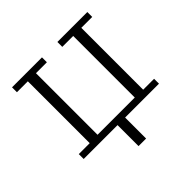

<svg xmlns="http://www.w3.org/2000/svg" viewBox="-170 -666 970 970"><g transform="rotate(-45 315.0 -181.0)"><path d="M288 0H46V-35H124V-477H46V-512H260V-477H182V-37H448V-477H370V-512H584V-477H506V-35H584V0H342V150H288Z"/></g></svg>

Font: IBM Plex Serif Light
Style: Regular
Weight: 300
Designer: Mike Abbink, Paul van der Laan, Pieter van Rosmalen
Foundry: Bold Monday
Version: Version 3.001